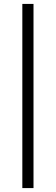

<svg xmlns="http://www.w3.org/2000/svg" viewBox="-20 -790 285 980"><path d="M151 170V-770H94V170Z"/></svg>

Font: Domine
Style: Regular
Weight: 400
Designer: Pablo Impallari, Rodrigo Fuenzalida, Brenda Gallo
Foundry: Pablo Impallari, Rodrigo Fuenzalida, Brenda Gallo
Version: Version 2.000